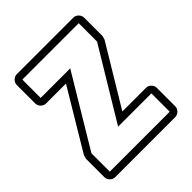

<svg xmlns="http://www.w3.org/2000/svg" viewBox="-163 -621 749 749"><g transform="rotate(-45 211.5 -247.0)"><path d="M364.3 -525.4Q376.5 -525.4 385.5 -516.4Q394.5 -507.3 394.5 -495.1V-394Q394.5 -393.6 393.8 -391.4Q393.1 -389.2 392.3 -386.2Q391.6 -383.3 390.9 -381.1Q390.1 -378.9 390.1 -378.4L241.2 -131.3H371.1Q383.3 -131.3 392.3 -122.3Q401.4 -113.3 401.4 -101.1V0Q401.4 12.2 392.3 21.2Q383.3 30.3 371.1 30.3H40.5Q28.3 30.3 19.3 21.2Q10.3 12.2 10.3 0V-101.1Q10.3 -101.6 11 -103.8Q11.7 -106 12.5 -108.9Q13.2 -111.8 13.9 -114Q14.6 -116.2 14.6 -116.7L162.6 -363.8H53.2Q41 -363.8 32 -372.8Q22.9 -381.8 22.9 -394V-495.1Q22.9 -507.3 32 -516.4Q41 -525.4 53.2 -525.4ZM53.2 -495.1V-394H216.3L40.5 -101.1V0H371.1V-101.1H187.5L364.3 -394V-495.1Z"/></g></svg>

Font: Akaash Gobhi Outlined
Style: Regular
Weight: 400
Designer: Kulbir Singh Thind, MD
Foundry: Punjab Online
Version: Version 1.200